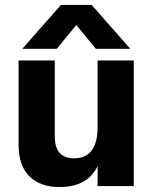

<svg xmlns="http://www.w3.org/2000/svg" viewBox="-20 -751 620 775"><path d="M520 0H374V-81Q334 4 220 4Q142 4 98.5 -39.5Q55 -83 55 -168V-507H201V-201Q201 -112 279 -112Q374 -112 374 -239V-507H520ZM209 -554H70L226 -731H350L506 -554H367L288 -650Z"/></svg>

Font: Hind Guntur
Style: Bold
Weight: 700
Designer: Manushi Parikh, Hitesh Malaviya
Foundry: Indian Type Foundry
Version: Version 1.002;PS 1.0;hotconv 1.0.86;makeotf.lib2.5.63406; tt